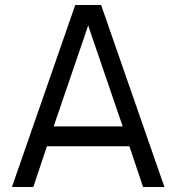

<svg xmlns="http://www.w3.org/2000/svg" viewBox="-20 -753 710 773"><path d="M28 0H114L169 -164H501L556 0H642L387 -733H283ZM196 -244 322 -612 335 -651 348 -612 474 -244Z"/></svg>

Font: Kreadon Medium
Style: Regular
Weight: 500
Designer: kohakuno
Foundry: StudioGnu
Version: Version 1.000;Glyphs 3.1.2 (3151)